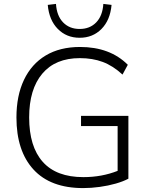

<svg xmlns="http://www.w3.org/2000/svg" viewBox="-20 -953 762 981"><path d="M405 8Q238 8 151 -87Q64 -182 64 -353Q64 -464 102.5 -545Q141 -626 213.5 -669.5Q286 -713 389 -713Q542 -713 633 -622L606 -572Q557 -617 505 -636.5Q453 -656 388 -656Q263 -656 196 -576.5Q129 -497 129 -353Q129 -204 198.5 -126Q268 -48 406 -48Q500 -48 581 -80V-309H394V-361H636V-40Q610 -26 571.5 -15Q533 -4 489.5 2Q446 8 405 8ZM387 -760Q320 -760 275.5 -805Q231 -850 224 -928L266 -933Q270 -872 302.5 -838.5Q335 -805 387 -805Q439 -805 471.5 -838.5Q504 -872 508 -933L550 -928Q543 -850 498.5 -805Q454 -760 387 -760Z"/></svg>

Font: Nunito Sans Light
Style: Regular
Weight: 300
Designer: Vernon Adams
Foundry: Vernon Adams
Version: Version 3.101; ttfautohint (v1.8.4.7-5d5b);gftools[0.9.27]